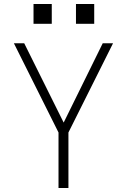

<svg xmlns="http://www.w3.org/2000/svg" viewBox="-20 -948 640 968"><path d="M275 0V-280L50 -730H102L301 -330L498 -730H550L325 -280V0ZM149 -928H241V-828H149ZM363 -928H455V-828H363Z"/></svg>

Font: Tiny Thin
Style: Regular
Weight: 100
Monospace: yes
Designer: Philipp Nurullin, Konstantin Bulenkov
Foundry: JetBrains
Version: Version 2.251; ttfautohint (v1.8.4.7-5d5b)